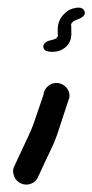

<svg xmlns="http://www.w3.org/2000/svg" viewBox="-20 -499 248 515"><path d="M166 -237.3Q156.7 -210 150.9 -191.7Q145 -173.3 141.1 -161.4Q137.2 -149.4 134.5 -141.6Q131.8 -133.8 129.2 -127Q126.5 -120.1 123.3 -112.5Q120.1 -105 114.5 -93.5Q108.9 -82 100.8 -64.7Q92.8 -47.4 80.6 -21Q72.8 -8.3 59.1 -4.9Q54.7 -3.9 50.3 -3.9Q41.5 -3.9 32.7 -8.8Q20 -16.6 16.6 -30.3Q15.1 -35.2 15.1 -39.6Q15.1 -48.3 20 -56.6Q34.7 -88.4 43 -106Q51.3 -123.5 56.2 -134Q61 -144.5 64 -151.4Q66.9 -158.2 70.6 -168.7Q74.2 -179.2 80.1 -196.5Q85.9 -213.9 96.7 -245.1Q98.1 -259.8 109.9 -269Q119.6 -276.4 131.3 -276.4H135.3Q149.4 -274.4 158.7 -263.2Q166.5 -253.9 166.5 -242.2Q166.5 -239.7 166 -237.3ZM185.1 -445.8Q170.4 -440.4 169.9 -429.7L170.4 -433.6Q171.4 -433.6 171.4 -407.7Q171.4 -385.3 154.8 -371.6Q140.6 -359.9 120.6 -359.9Q96.2 -359.9 96.2 -374Q96.2 -387.2 118.7 -391.6Q133.3 -394.5 135.7 -403.3Q135.7 -402.3 135.3 -402.3Q134.8 -402.3 134.8 -421.4Q134.8 -430.2 137.7 -439Q140.6 -447.8 146.2 -455.1Q151.9 -462.4 159.2 -468Q166.5 -473.6 175.3 -476.1Q178.7 -477.1 181.6 -477.5Q184.6 -478 187 -478.5H190.4Q205.1 -478.5 207.5 -465.8V-463.9Q207.5 -453.6 185.1 -445.8Z"/></svg>

Font: DimaLatifi
Style: regular
Weight: 400
Designer: R.Balvardi
Foundry: Dima Software Group
Version: Version 1.00;January 29, 2019;FontCreator 11.5.0.2427 64-bit